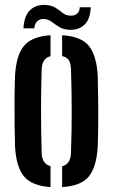

<svg xmlns="http://www.w3.org/2000/svg" viewBox="-20 -751 458 779"><path d="M41 -157Q40 -195 39.2 -247Q38.5 -299 39 -351.2Q39.5 -403.5 41 -443.5Q45.5 -526 77 -564.5Q108.5 -603 185 -608V-523Q150.5 -514.5 149 -469.5Q146.5 -381.5 146.5 -299.8Q146.5 -218 149 -131Q150.5 -85.5 185 -77V8Q109 3 77.2 -35.5Q45.5 -74 41 -157ZM232 8V-76.5Q266.5 -84.5 268 -131Q271 -219 271 -300.2Q271 -381.5 268 -469.5Q267.5 -493.5 259.2 -506.5Q251 -519.5 232 -523.5V-608Q309.5 -603.5 340.8 -564.5Q372 -525.5 376.5 -443.5Q377.5 -405 378.2 -353.2Q379 -301.5 378.5 -249.2Q378 -197 376.5 -157Q372 -74.5 340.8 -35.5Q309.5 3.5 232 8ZM303.5 -721.5H348Q346.5 -673.5 323.2 -651.2Q300 -629 263 -630Q237.5 -631 220.8 -641.2Q204 -651.5 190 -662.2Q176 -673 158.5 -674Q143.5 -675 132.2 -665.8Q121 -656.5 119 -636H75Q78.5 -689 102.8 -710.8Q127 -732.5 162 -731Q189.5 -730 205.8 -719.2Q222 -708.5 234.8 -698.2Q247.5 -688 264.5 -687.5Q283 -686.5 293.2 -696Q303.5 -705.5 303.5 -721.5Z"/></svg>

Font: Big Shoulders Stencil Display
Style: Bold
Weight: 700
Designer: Patric King
Foundry: XO Type Co
Version: Version 1.000